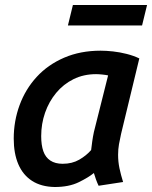

<svg xmlns="http://www.w3.org/2000/svg" viewBox="-20 -737 609 769"><path d="M199 12Q145 11 108.5 -12.5Q72 -36 53.5 -79Q35 -122 35 -182Q35 -252 58.5 -316Q82 -380 127 -429Q172 -478 237 -506Q302 -534 383 -534Q406 -534 433 -531Q460 -528 487.5 -521Q515 -514 538 -503L465 -201Q460 -179 456.5 -159Q453 -139 453 -117Q453 -89 458.5 -63Q464 -37 473 -8L375 7Q370 -3 364.5 -18Q359 -33 356 -44Q334 -26 295 -7Q256 12 199 12ZM231 -81Q269 -81 297.5 -97.5Q326 -114 345 -136Q347 -153 349.5 -171Q352 -189 356 -208L413 -435Q404 -437 389.5 -438.5Q375 -440 365 -440Q315 -440 274.5 -420Q234 -400 205 -365Q176 -330 160.5 -285.5Q145 -241 145 -192Q145 -156 153.5 -131.5Q162 -107 181.5 -94Q201 -81 231 -81ZM252 -635 272 -717H569L549 -635Z"/></svg>

Font: Ubuntu Sans Mono Medium
Style: Italic
Weight: 500
Italic angle: -13.5°
Monospace: yes
Designer: Dalton Maag Ltd
Foundry: Dalton Maag Ltd
Version: Version 1.006